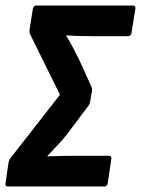

<svg xmlns="http://www.w3.org/2000/svg" viewBox="-23 -675 511 695"><path d="M5 0Q-5 0 -3 -12L8 -87Q10 -97 16 -104L194 -332L86 -551Q83 -558 84 -568L96 -643Q99 -655 108 -655H457Q469 -655 467 -643L453 -556Q451 -544 440 -544H321Q298 -544 272 -544.5Q246 -545 217 -547V-545Q230 -524 241.5 -502Q253 -480 263 -460L308 -361Q311 -354 310 -346L303 -306Q302 -299 297 -292L218 -187Q203 -168 185.5 -149.5Q168 -131 149 -111V-109Q171 -110 195 -110.5Q219 -111 244 -111H371Q382 -111 380 -99L367 -12Q365 0 355 0Z"/></svg>

Font: Sofia Sans Condensed ExtraBold
Style: Italic
Weight: 800
Italic angle: -9°
Version: Version 4.100